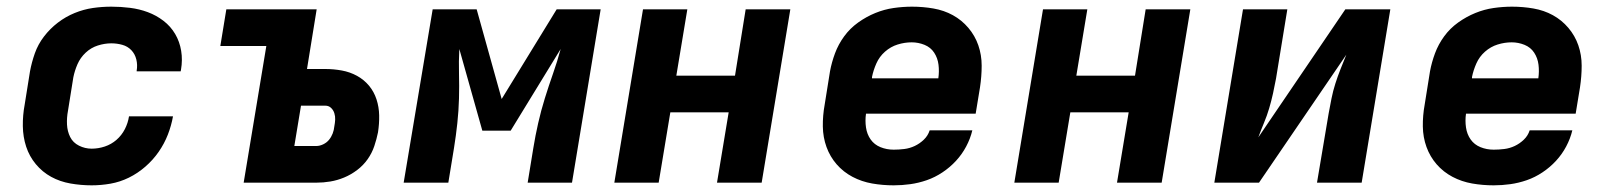

<svg xmlns="http://www.w3.org/2000/svg" viewBox="-20 -548 4840 576"><path d="M255 8Q223 8 191.5 2.5Q160 -3 133.5 -17.5Q107 -32 87.5 -55.5Q68 -79 58.5 -108Q49 -137 48.5 -169.5Q48 -202 54 -234L70 -334Q75 -361 84.5 -388Q94 -415 112 -438.5Q130 -462 153.5 -480Q177 -498 204 -509Q231 -520 258.5 -524Q286 -528 314 -528Q342 -528 370 -524.5Q398 -521 423.5 -511.5Q449 -502 470.5 -485.5Q492 -469 505.5 -446Q519 -423 523.5 -395.5Q528 -368 523 -339Q523 -338 522.5 -336.5Q522 -335 522 -334H390Q390 -335 390 -335.5Q390 -336 390 -336Q393 -353 389 -369.5Q385 -386 374 -397.5Q363 -409 347 -413.5Q331 -418 314 -418Q294 -418 273.5 -411.5Q253 -405 237 -390Q221 -375 212.5 -355.5Q204 -336 200 -316L184 -216Q180 -195 181 -174.5Q182 -154 190.5 -137Q199 -120 217 -111Q235 -102 255 -102Q275 -102 294.5 -108.5Q314 -115 329.5 -128.5Q345 -142 354.5 -160.5Q364 -179 367 -199H499Q494 -171 483.5 -144Q473 -117 456 -92.5Q439 -68 416 -48Q393 -28 366.5 -15Q340 -2 311.5 3Q283 8 255 8Z M711 0 779 -410H641L659 -520H930L901 -341H956Q981 -341 1005.5 -336.5Q1030 -332 1051 -320.5Q1072 -309 1087 -291Q1102 -273 1109.5 -250Q1117 -227 1117.5 -202Q1118 -177 1114 -151Q1110 -131 1103 -110Q1096 -89 1083 -70.5Q1070 -52 1051.5 -38Q1033 -24 1012.5 -15.5Q992 -7 971 -3.5Q950 0 929 0ZM929 -110Q939 -110 949.5 -115Q960 -120 967 -128.5Q974 -137 978 -147.5Q982 -158 983 -169Q985 -179 985.5 -189Q986 -199 983 -208.5Q980 -218 973 -224.5Q966 -231 956 -231H883L863 -110Z M1191 0 1278 -520H1410L1485 -251L1650 -520H1782L1696 0H1563L1580 -104Q1586 -141 1594.5 -178.5Q1603 -216 1614.5 -253Q1626 -290 1639 -327Q1652 -364 1662 -401L1512 -156H1427L1358 -401Q1356 -364 1357 -327Q1358 -290 1357 -253Q1356 -216 1352 -178.5Q1348 -141 1342 -104L1325 0Z M1823 0 1909 -520H2042L2009 -321H2185L2217 -520H2351L2265 0H2131L2166 -211H1991L1956 0Z M2661 8Q2628 8 2596.5 2.5Q2565 -3 2537.5 -17.5Q2510 -32 2490 -55Q2470 -78 2459.5 -107Q2449 -136 2448.5 -168.5Q2448 -201 2454 -234L2470 -334Q2475 -361 2485 -388Q2495 -415 2512.5 -439Q2530 -463 2554.5 -480.5Q2579 -498 2606 -509Q2633 -520 2661 -524Q2689 -528 2716 -528Q2749 -528 2780.5 -522.5Q2812 -517 2838.5 -502.5Q2865 -488 2885 -464.5Q2905 -441 2915 -412Q2925 -383 2925 -351Q2925 -319 2920 -286L2907 -207H2578Q2575 -186 2578 -165.5Q2581 -145 2592 -129.5Q2603 -114 2621.5 -106.5Q2640 -99 2661 -99Q2677 -99 2693 -101Q2709 -103 2724 -110Q2739 -117 2751.5 -129Q2764 -141 2769 -157H2897Q2891 -132 2878.5 -108.5Q2866 -85 2848 -65.5Q2830 -46 2807.5 -31Q2785 -16 2760.5 -7.5Q2736 1 2711 4.5Q2686 8 2661 8ZM2596 -313H2795Q2798 -334 2795.5 -354Q2793 -374 2782.5 -390Q2772 -406 2753.5 -413.5Q2735 -421 2715 -421Q2694 -421 2673 -414.5Q2652 -408 2635 -393Q2618 -378 2609 -357.5Q2600 -337 2596 -317Z M3023 0 3109 -520H3242L3209 -321H3385L3417 -520H3551L3465 0H3331L3366 -211H3191L3156 0Z M3623 0 3709 -520H3842L3808 -312Q3804 -290 3799 -267.5Q3794 -245 3787.5 -223Q3781 -201 3772 -179.5Q3763 -158 3755 -136L4016 -520H4151L4065 0H3931L3966 -208Q3970 -230 3974.5 -252.5Q3979 -275 3986 -297Q3993 -319 4001.5 -340.5Q4010 -362 4019 -384L3757 0Z M4461 8Q4428 8 4396.5 2.5Q4365 -3 4337.5 -17.5Q4310 -32 4290 -55Q4270 -78 4259.5 -107Q4249 -136 4248.5 -168.5Q4248 -201 4254 -234L4270 -334Q4275 -361 4285 -388Q4295 -415 4312.5 -439Q4330 -463 4354.5 -480.5Q4379 -498 4406 -509Q4433 -520 4461 -524Q4489 -528 4516 -528Q4549 -528 4580.5 -522.5Q4612 -517 4638.5 -502.5Q4665 -488 4685 -464.5Q4705 -441 4715 -412Q4725 -383 4725 -351Q4725 -319 4720 -286L4707 -207H4378Q4375 -186 4378 -165.5Q4381 -145 4392 -129.5Q4403 -114 4421.5 -106.5Q4440 -99 4461 -99Q4477 -99 4493 -101Q4509 -103 4524 -110Q4539 -117 4551.5 -129Q4564 -141 4569 -157H4697Q4691 -132 4678.5 -108.5Q4666 -85 4648 -65.5Q4630 -46 4607.5 -31Q4585 -16 4560.5 -7.5Q4536 1 4511 4.5Q4486 8 4461 8ZM4396 -313H4595Q4598 -334 4595.5 -354Q4593 -374 4582.5 -390Q4572 -406 4553.5 -413.5Q4535 -421 4515 -421Q4494 -421 4473 -414.5Q4452 -408 4435 -393Q4418 -378 4409 -357.5Q4400 -337 4396 -317Z"/></svg>

Font: Iosevka SS04 XBd Ex Obl
Style: Regular
Weight: 800
Width: 7
Italic angle: -9°
Monospace: yes
Designer: Belleve Invis
Foundry: Belleve Invis
Version: Version 19.0.0; ttfautohint (v1.8.4)